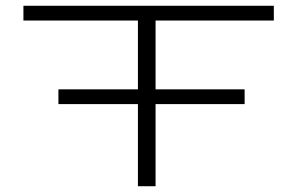

<svg xmlns="http://www.w3.org/2000/svg" viewBox="-20 -644 1040 664"><path d="M182 -284V-335H457V-573H61V-624H927V-573H518V-335H826V-284H518V0H457V-284Z"/></svg>

Font: Inconsolata UltraExpanded Light
Style: Regular
Weight: 300
Width: 9
Monospace: yes
Designer: Raph Levien, Cyreal, Brenton Simpson
Foundry: Raph Levien, Cyreal, Google
Version: Version 3.001; ttfautohint (v1.8.2.53-6de2)